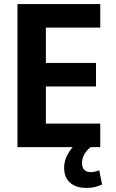

<svg xmlns="http://www.w3.org/2000/svg" viewBox="-20 -725 570 946"><path d="M66 0V-705H474V-589H206V-415H453V-299H206V-116H474V0ZM406 201Q354 201 325 175Q296 149 296 102Q296 62 320 24Q344 -14 387 -41L427 0Q414 9 404.5 21.5Q395 34 389.5 48.5Q384 63 384 78Q384 100 395 111.5Q406 123 427 123Q435 123 446 121Q457 119 469 114L483 184Q463 193 445 197Q427 201 406 201Z"/></svg>

Font: Nunito Sans 10pt Condensed ExtraBold
Style: Regular
Weight: 800
Width: 3
Designer: Vernon Adams
Foundry: Vernon Adams
Version: Version 3.101;gftools[0.9.27]